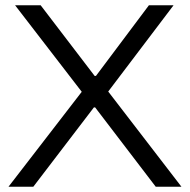

<svg xmlns="http://www.w3.org/2000/svg" viewBox="-20 -706 717 726"><path d="M12.2 0 289.1 -358.9 37.1 -686H133.8L337.9 -418.9H342.8L543 -686H636.2L389.2 -359.9L666 0H568.8L339.8 -299.8H335L106 0Z"/></svg>

Font: Archivo Light
Style: Regular
Weight: 300
Designer: Hector Gatti
Foundry: Omnibus-Type
Version: Version 2.001